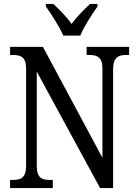

<svg xmlns="http://www.w3.org/2000/svg" viewBox="-20 -951 695 971"><path d="M300 -771H386C404 -816 446 -880 473 -918V-931H435C404 -901 368 -866 342 -830C317 -866 281 -901 250 -931H212V-918C239 -880 281 -816 300 -771ZM31 0H247V-41H232C193 -41 166 -50 166 -113V-589L486 0H552V-601C552 -662 580 -673 618 -673H633V-714H418V-673H431C470 -673 498 -663 498 -605V-153L197 -714H31V-673H45C83 -673 112 -664 112 -605V-113C112 -50 84 -41 43 -41H31Z"/></svg>

Font: Noto Serif Khmer Condensed
Style: Regular
Weight: 400
Width: 3
Designer: Danh Hong and the Monotype Design Team
Foundry: Monotype Imaging Inc.
Version: Version 2.004